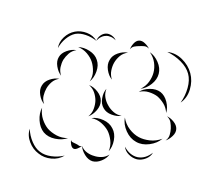

<svg xmlns="http://www.w3.org/2000/svg" viewBox="-145 -773 950 851"><g transform="rotate(-15 329.5 -347.5)"><path d="M174 -609Q185 -634 211 -648Q237 -662 265 -660Q292 -658 316 -640.5Q340 -623 347 -596Q331 -618 308.5 -633Q286 -648 264 -650Q242 -651 217.5 -640Q193 -629 174 -609ZM347 -596Q355 -608 369 -613.5Q383 -619 396 -616Q409 -613 419 -601Q429 -589 430 -576Q424 -588 414 -596Q404 -604 394 -606Q383 -609 370.5 -606.5Q358 -604 347 -596ZM262 -590Q286 -583 306 -561Q326 -539 327 -514Q329 -489 312 -464.5Q295 -440 272 -430Q291 -447 297.5 -469.5Q304 -492 303 -512Q302 -532 292 -553.5Q282 -575 262 -590ZM156 -487Q148 -506 150.5 -531Q153 -556 168 -570Q182 -584 207 -586Q232 -588 251 -579Q230 -581 213 -572.5Q196 -564 184 -553Q172 -541 163.5 -524.5Q155 -508 156 -487ZM481 -521Q488 -532 502.5 -541.5Q517 -551 530 -548Q543 -545 552 -530Q561 -515 563 -502Q557 -514 546 -518Q535 -522 525 -524Q514 -527 502.5 -528Q491 -529 481 -521ZM369 -412Q360 -432 363 -458Q366 -484 382 -499Q397 -515 423 -517Q449 -519 469 -509Q447 -512 429 -503.5Q411 -495 398 -482Q386 -470 377 -452Q368 -434 369 -412ZM563 -486Q580 -466 584.5 -436Q589 -406 576 -383Q563 -360 535 -348Q507 -336 481 -340Q507 -345 526 -360.5Q545 -376 555 -394Q566 -413 569 -437Q572 -461 563 -486ZM51 -385Q42 -403 44.5 -428Q47 -453 62 -467Q77 -482 101.5 -483.5Q126 -485 145 -476Q124 -478 107.5 -470Q91 -462 79 -450Q67 -438 58 -421.5Q49 -405 51 -385ZM638 -467Q672 -454 692 -420.5Q712 -387 712 -350Q712 -314 691.5 -280.5Q671 -247 637 -235Q665 -258 683.5 -289.5Q702 -321 702 -350Q702 -380 684 -411.5Q666 -443 638 -467ZM265 -415Q283 -402 293 -378Q303 -354 297 -334Q291 -313 269.5 -298.5Q248 -284 226 -282Q246 -291 257.5 -307.5Q269 -324 274 -340Q279 -357 278 -377Q277 -397 265 -415ZM369 -246Q348 -248 327 -263Q306 -278 301 -299Q295 -320 306 -343.5Q317 -367 335 -379Q322 -361 320.5 -341.5Q319 -322 324 -305Q328 -288 339 -271.5Q350 -255 369 -246ZM114 -212Q86 -210 57.5 -224.5Q29 -239 17 -264Q6 -289 12.5 -320.5Q19 -352 38 -372Q27 -346 28.5 -320.5Q30 -295 39 -275Q49 -255 68 -237Q87 -219 114 -212ZM470 -329Q493 -336 520.5 -329Q548 -322 563 -303Q577 -284 576.5 -255.5Q576 -227 563 -207Q568 -231 561.5 -252Q555 -273 544 -289Q532 -304 513 -316Q494 -328 470 -329ZM80 -141Q50 -132 19 -143.5Q-12 -155 -30 -180Q-49 -204 -52.5 -237Q-56 -270 -39 -296Q-46 -266 -41.5 -235.5Q-37 -205 -22 -186Q-7 -166 21 -154Q49 -142 80 -141ZM237 -271Q263 -268 286.5 -248.5Q310 -229 315 -203Q321 -178 308 -150.5Q295 -123 273 -109Q289 -130 292.5 -154Q296 -178 292 -198Q287 -219 273.5 -239Q260 -259 237 -271ZM518 -101Q491 -88 456.5 -92.5Q422 -97 401 -118Q379 -139 373.5 -173Q368 -207 381 -235Q378 -205 389 -178.5Q400 -152 418 -135Q435 -119 461.5 -108.5Q488 -98 518 -101ZM165 -162Q157 -159 144 -157Q131 -155 125 -161Q119 -167 120 -180Q121 -193 125 -201Q124 -193 130.5 -188Q137 -183 142 -178Q147 -174 151.5 -168Q156 -162 165 -162ZM563 -192Q576 -181 584.5 -162Q593 -143 588 -127Q583 -111 564.5 -101Q546 -91 529 -90Q545 -96 553 -109Q561 -122 565 -135Q569 -147 570.5 -162Q572 -177 563 -192ZM273 -94Q257 -81 233 -78Q209 -75 192 -85Q175 -96 168 -119.5Q161 -143 165 -162Q168 -142 179.5 -128Q191 -114 205 -106Q218 -97 236 -92.5Q254 -88 273 -94ZM461 -52Q447 -38 425 -35.5Q403 -33 385 -42Q367 -52 356 -71Q345 -90 348 -110Q358 -68 389 -51Q421 -35 461 -52Z"/></g></svg>

Font: Rubik Puddles
Style: Regular
Weight: 400
Designer: Hubert and Fischer, NaN
Foundry: Hubert and Fischer, NaN
Version: Version 2.200